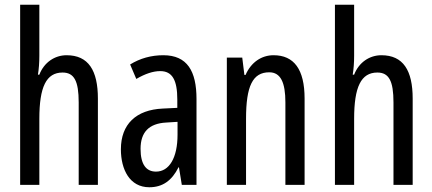

<svg xmlns="http://www.w3.org/2000/svg" viewBox="-20 -780 1824 810"><path d="M146 -545V-760H65V0H146V-279C146 -413 175 -474 244 -474C293 -474 312 -438 312 -348V0H393V-364C393 -483 353 -547 261 -547C211 -547 166 -517 146 -465H140C144 -489 146 -516 146 -545Z M669 -547C618 -547 571 -534 529 -508L555 -447C593 -469 626 -480 656 -480C707 -480 728 -442 728 -360V-325L667 -322C554 -317 490 -256 490 -150C490 -65 527 10 610 10C666 10 705 -18 733 -74H735L747 0H809V-362C809 -480 770 -547 669 -547ZM681 -263 729 -266V-212C729 -114 694 -56 638 -56C597 -56 573 -86 573 -152C573 -222 608 -259 681 -263Z M1134 -547C1083 -547 1039 -517 1016 -464H1011L1002 -537H937V0H1018V-279C1018 -417 1046 -475 1116 -475C1164 -475 1184 -432 1184 -348V0H1265V-364C1265 -488 1220 -547 1134 -547Z M1474 -545V-760H1393V0H1474V-279C1474 -413 1503 -474 1572 -474C1621 -474 1640 -438 1640 -348V0H1721V-364C1721 -483 1681 -547 1589 -547C1539 -547 1494 -517 1474 -465H1468C1472 -489 1474 -516 1474 -545Z"/></svg>

Font: Noto Sans Gujarati ExtraCondensed
Style: Regular
Weight: 400
Width: 2
Designer: Jelle Bosma - Monotype Design Team, Universal Thirst
Foundry: Monotype Imaging Inc.
Version: Version 2.106